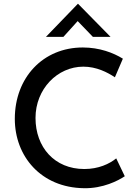

<svg xmlns="http://www.w3.org/2000/svg" viewBox="-20 -983 734 1011"><path d="M469 -789H562L391 -963H390L222 -789H314L389 -872ZM637 -55 592 -149C556 -120 499 -93 424 -93C267 -93 167 -208 167 -362C167 -514 282 -632 419 -632C488 -632 546 -602 585 -576L627 -674C577 -705 504 -733 416 -733C207 -733 58 -575 58 -357C58 -160 196 5 422 8C522 10 603 -32 637 -55Z"/></svg>

Font: Reem Kufi
Style: Regular
Weight: 400
Designer: Khaled Hosny
Version: Version 0.007